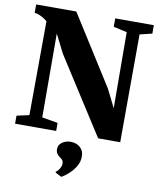

<svg xmlns="http://www.w3.org/2000/svg" viewBox="-105 -825 977 1178"><g transform="rotate(10 383.0 -236.0)"><path d="M23 0V-50L100.5 -67L103.5 -652.5Q93 -661.5 79.5 -669.8Q66 -678 51.8 -683.8Q37.5 -689.5 23.5 -690.5V-743H273.5L546.5 -311L602.5 -198.5L600 -672L516 -690.5V-743H756.5V-690.5L680 -672L678 0H540.5L237 -474L179 -589L180.5 -67L279 -50V0ZM461.5 128Q461.5 160.5 444.2 189.2Q427 218 403.2 239.2Q379.5 260.5 360 271.5H358.5L321 253L319.5 247Q333 239 342.8 221.8Q352.5 204.5 352.5 193Q352.5 177 346.2 169.5Q340 162 329.5 155Q319.5 148 311.5 137.2Q303.5 126.5 303.5 109.5Q303.5 88.5 316 75.2Q328.5 62 345.5 56Q362.5 50 375.5 50H379Q414.5 50 438.2 71Q462 92 461.5 128Z"/></g></svg>

Font: Merriweather 60pt Black
Style: Regular
Weight: 900
Version: Version 2.100